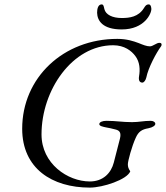

<svg xmlns="http://www.w3.org/2000/svg" viewBox="-20 -840 756 874"><path d="M534 -706C638 -706 670 -779 669 -800C668 -815 663 -820 657 -820C646 -820 642 -814 635 -803C610 -763 570 -758 534 -758C492 -758 461 -773 455 -799C453 -807 452 -820 443 -820C427 -820 422 -801 422 -782C423 -745 448 -706 534 -706ZM389 14C448 14 558 -22 573 -60C565 -72 562 -80 562 -92C562 -107 580 -174 598 -213C610 -240 625 -251 655 -256C676 -260 687 -269 687 -276C687 -284 678 -290 666 -290C633 -290 614 -284 581 -284C535 -284 510 -290 464 -290C446 -290 432 -284 432 -275C432 -266 449 -263 463 -260C473 -258 491 -255 508 -250C526 -245 532 -234 526 -209L498 -100C486 -53 450 -14 389 -14C288 -14 169 -95 169 -228C169 -431 310 -634 495 -634C547 -634 579 -608 596 -585C617 -557 618 -523 613 -493C610 -475 615 -464 628 -464C635 -464 643 -474 646 -487C655 -532 691 -599 713 -629C717 -634 718 -645 706 -645C699 -645 693 -642 686 -638C678 -634 670 -629 663 -629C647 -629 631 -636 611 -644C587 -653 557 -663 514 -663C268 -663 81 -486 81 -254C81 -73 217 14 389 14Z"/></svg>

Font: EB Garamond
Style: Italic
Weight: 400
Italic angle: -17.2°
Designer: Georg Duffner and Octavio Pardo
Foundry: Georg Duffner
Version: Version 1.000;PS 001.000;hotconv 1.0.88;makeotf.lib2.5.64775